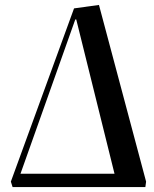

<svg xmlns="http://www.w3.org/2000/svg" viewBox="-20 -758 626 778"><path d="M31 0 24 -22 280 -724 381 -738 572 -22 569 0ZM63 -54H444L289 -679H285Z"/></svg>

Font: Literata 72pt Medium
Style: Italic
Weight: 500
Italic angle: -2°
Designer: Latin by Veronika Burian and Jose Scaglione. Greek by Irene Vlachou. Cyrillic by Vera Evstafieva
Foundry: TypeTogether
Version: Version 3.002